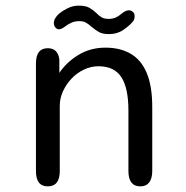

<svg xmlns="http://www.w3.org/2000/svg" viewBox="-20 -656 659 681"><path d="M478 5Q435.5 5 435.5 -49.5V-264Q435.5 -343.5 410.5 -382.2Q385.5 -421 329 -421Q302.5 -421 277.8 -409.2Q253 -397.5 234 -377.5Q215 -357.5 203.5 -332.5Q192 -307.5 192 -281.5V-49.5Q192 5 149.5 5Q107.5 5 107.5 -49.5V-431Q107.5 -485 149.5 -485Q185.5 -485 190.5 -445V-397.5Q216 -435.5 258.2 -461.2Q300.5 -487 354 -487Q406.5 -487 443.8 -465.2Q481 -443.5 500.5 -397Q520 -350.5 520 -276.5V-49.5Q520 -23 509.2 -9Q498.5 5 478 5ZM366.5 -535Q343 -535 329.8 -543Q316.5 -551 304 -561.5Q293.5 -571 284.5 -576Q275.5 -581 261 -581Q246 -581 234 -575.8Q222 -570.5 213 -563.5Q198 -552 189 -552Q182 -552 176.5 -558.5Q171 -565 171 -574Q171 -591 190 -608Q203 -618.5 220.8 -627.2Q238.5 -636 259.5 -636Q283 -636 296.2 -628.8Q309.5 -621.5 321 -610.5Q330.5 -600.5 340 -594.8Q349.5 -589 365.5 -589Q380 -589 390.8 -594Q401.5 -599 410 -606.5Q416.5 -612 423.2 -615.8Q430 -619.5 437 -619.5Q445 -619.5 451.2 -614Q457.5 -608.5 457.5 -598Q457.5 -585.5 449.5 -577.5Q439 -565 417.5 -550Q396 -535 366.5 -535Z"/></svg>

Font: Sono ExtraLight Monospace
Style: Regular
Weight: 400
Version: Version 2.112